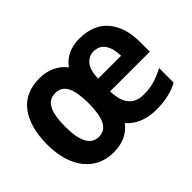

<svg xmlns="http://www.w3.org/2000/svg" viewBox="-109 -791 1036 1036"><g transform="rotate(-45 409.0 -273.5)"><path d="M562 -556Q671 -556 727 -490Q783 -424 783 -310V-237H480Q482 -165 511.5 -130.5Q541 -96 595 -96Q643 -96 679.5 -107Q716 -118 756 -139V-28Q687 10 589 10Q476 10 415 -60Q388 -24 349.5 -7Q311 10 264 10Q192 10 141.5 -25Q91 -60 64 -124Q37 -188 37 -274Q37 -405 93 -481Q149 -557 262 -557Q308 -557 347.5 -539Q387 -521 414 -486Q442 -523 479.5 -539.5Q517 -556 562 -556ZM569 -453Q533 -453 509 -424Q485 -395 483 -331H658Q657 -387 635 -420Q613 -453 569 -453ZM264 -440Q217 -440 195.5 -399Q174 -358 174 -273Q174 -106 264 -106Q311 -106 332 -148Q353 -190 353 -275Q353 -358 332 -399Q311 -440 264 -440Z"/></g></svg>

Font: Noto Sans Gurmukhi UI Condensed
Style: Bold
Weight: 700
Width: 3
Designer: Jelle Bosma - Monotype Design Team
Foundry: Monotype Imaging Inc.
Version: Version 2.004; ttfautohint (v1.8.4.7-5d5b)